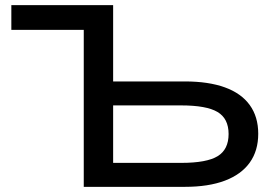

<svg xmlns="http://www.w3.org/2000/svg" viewBox="-20 -725 1088 745"><path d="M305 0V-609H24V-705H419V-409H697Q789 -409 852.5 -386Q916 -363 949 -317.5Q982 -272 982 -206Q982 -140 949 -94Q916 -48 852.5 -24Q789 0 697 0ZM419 -93H683Q782 -93 824.5 -119Q867 -145 867 -205Q867 -265 824 -290.5Q781 -316 683 -316H419Z"/></svg>

Font: Nunito Sans 7pt Expanded Medium
Style: Regular
Weight: 500
Width: 7
Designer: Vernon Adams
Foundry: Vernon Adams
Version: Version 3.101;gftools[0.9.27]